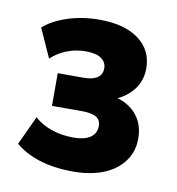

<svg xmlns="http://www.w3.org/2000/svg" viewBox="-58 -762 496 538"><g transform="rotate(10 190.0 -493.0)"><path d="M184 -277Q130 -277 88.5 -290Q47 -303 19 -327L57 -409Q77 -391 105.5 -381Q134 -371 168 -371Q200 -371 216.5 -382.5Q233 -394 233 -415Q233 -433 219.5 -440.5Q206 -448 180 -448H94V-541H168Q193 -541 206.5 -550Q220 -559 220 -577Q220 -594 205.5 -604.5Q191 -615 161 -615Q133 -615 107.5 -605Q82 -595 63 -577L26 -659Q52 -682 94 -695.5Q136 -709 184 -709Q255 -709 295.5 -679Q336 -649 336 -597Q336 -556 308.5 -527.5Q281 -499 241 -492V-506Q273 -504 297 -490.5Q321 -477 334.5 -454Q348 -431 348 -399Q348 -362 327 -334Q306 -306 269.5 -291.5Q233 -277 184 -277Z"/></g></svg>

Font: Nunito Sans 12pt ExtraLight 12pt ExtraBold
Style: Regular
Weight: 800
Version: Version 3.101;gftools[0.9.27]